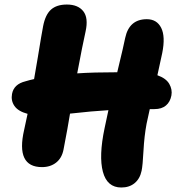

<svg xmlns="http://www.w3.org/2000/svg" viewBox="-20 -773 780 850"><path d="M166 -33.2Q48.8 -33.2 86.9 -198.2Q89.4 -210 94.5 -233.6Q99.6 -257.3 102.1 -269Q60.1 -280.3 43.9 -304Q27.8 -327.6 33.2 -356.9Q41 -400.4 92.8 -413.1Q110.4 -418.5 130.9 -422.9Q138.7 -466.8 147.5 -519.8Q156.2 -572.8 161.9 -606.9Q167.5 -641.1 170.9 -657.2Q180.7 -708 205.8 -730.5Q231 -752.9 275.9 -752.9Q325.2 -752.9 348.6 -723.4Q372.1 -693.8 358.9 -633.8Q345.7 -575.2 321.8 -448.2Q394.5 -453.1 499 -453.1Q529.3 -578.6 534.2 -605Q551.8 -688 629.9 -688Q674.3 -688 693.6 -649.7Q712.9 -611.3 698.2 -538.1Q693.4 -513.2 676.8 -439.9Q715.3 -426.3 729.5 -401.4Q743.7 -376.5 738.8 -350.1Q733.4 -321.8 714.6 -305.9Q695.8 -290 664.1 -290H643.1Q630.4 -232.4 628.9 -225.1Q618.7 -170.9 615.2 -105.5Q611.8 -40 606.9 -17.1Q599.6 18.1 576.2 37.6Q552.7 57.1 517.1 57.1Q454.1 57.1 435.5 -12.5Q417 -82 442.9 -205.1Q447.3 -228.5 460 -285.2Q389.6 -281.2 290 -270Q280.8 -211.9 261.2 -110.8Q253.9 -73.2 228.5 -53.2Q203.1 -33.2 166 -33.2Z"/></svg>

Font: Shantell Sans Irregular Bouncy
Style: Italic
Weight: 800
Italic angle: -11.31°
Designer: Stephen Nixon, Anya Danilova, Shantell Martin
Foundry: Arrow Type
Version: Version 1.006;[9816181b4]